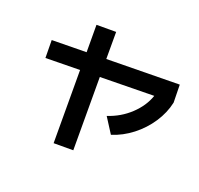

<svg xmlns="http://www.w3.org/2000/svg" viewBox="-177 -1013 1355 1306"><g transform="rotate(30 500.0 -360.0)"><path d="M28 -527 275 -574 240 -769 380 -794 414 -601 934 -700 959 -573Q956 -493 922 -414.5Q888 -336 830 -272Q772 -208 699 -170L610 -267Q696 -313 752.5 -388.5Q809 -464 822 -547L437 -473L530 49L390 74L297 -447L52 -400Z"/></g></svg>

Font: Enso
Style: Bold
Weight: 700
Designer: Coji Morishita
Foundry: UNDERFOREST DESIGN
Version: Version 1.000